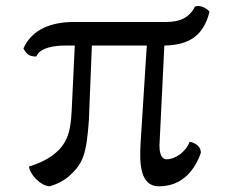

<svg xmlns="http://www.w3.org/2000/svg" viewBox="-20 -621 790 652"><path d="M78.6 -55.7C80.1 -29.8 118.2 10.7 148.9 11.7C174.8 3.9 198.2 -7.8 217.3 -25.4C262.2 -66.4 273.4 -98.1 281.7 -210L292 -466.3H478.5L457.5 -136.7C453.6 -68.4 454.1 11.7 520 11.7C600.6 11.7 642.6 -45.9 662.1 -102.1C662.1 -133.8 624 -139.6 624 -139.6C611.3 -105 575.2 -80.1 545.9 -80.1C536.6 -80.1 521.5 -85.4 521.5 -127.4L538.1 -466.3C622.1 -467.8 671.4 -500 691.4 -581.1C683.6 -592.3 658.2 -606 642.1 -598.6C622.1 -559.1 588.4 -546.4 544.9 -546.4H231C154.3 -546.4 88.4 -521.5 59.6 -456.5C70.3 -436 81.1 -428.7 103.5 -429.2C114.7 -459.5 166.5 -466.8 204.1 -466.3H233.9L223.1 -238.8C219.2 -172.4 209 -127.9 151.9 -88.9C124 -69.8 86.9 -57.6 78.6 -55.7Z"/></svg>

Font: Trykker
Style: Regular
Weight: 400
Designer: Magnus Gaarde
Foundry: Magnus Gaarde
Version: Version 1.001